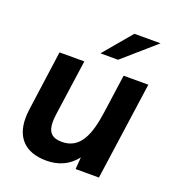

<svg xmlns="http://www.w3.org/2000/svg" viewBox="-130 -798 823 909"><g transform="rotate(20 282.0 -343.5)"><path d="M205 10C261.5 10 314.5 -9 354 -60.5L349.5 0H467L536.5 -493H412L385 -300.5C368.5 -180 335 -98.5 244 -98.5C190 -98.5 171.5 -125.5 171.5 -173C171.5 -184.5 172.5 -198.5 174.5 -212.5L214 -493H89L47 -188.5C45 -173.5 44 -159.5 44 -146C44 -50.5 95.5 10 205 10ZM272.5 -555H361.5L524 -697H392Z"/></g></svg>

Font: HK Grotesk
Style: Bold Italic
Weight: 700
Italic angle: -16°
Designer: Alfredo Marco Pradil
Foundry: Hanken Design Co.
Version: Version 3.001;FEAKit 1.0